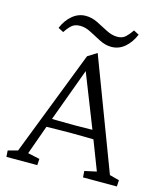

<svg xmlns="http://www.w3.org/2000/svg" viewBox="-112 -831 781 915"><g transform="rotate(15 279.0 -373.5)"><path d="M5.9 0 3.9 -31.2 51.8 -43.9 252.9 -562.5 297.9 -590.8 504.9 -43.9 552.7 -31.2 550.8 0H383.8L381.8 -31.2L440.4 -43.9L380.9 -198.2L370.1 -226.6L258.8 -508.8L279.3 -531.2L167 -225.6L156.2 -196.3L101.6 -43.9L160.2 -31.2L158.2 0ZM133.8 -187.5V-232.4Q152.3 -231.4 188.5 -230.5Q224.6 -229.5 275.4 -229.5Q325.2 -229.5 361.3 -230.5Q397.5 -231.4 415 -232.4V-187.5Q374 -188.5 337.9 -189Q301.8 -189.5 275.4 -189.5Q250 -189.5 214.8 -189Q179.7 -188.5 133.8 -187.5ZM437.5 -739.3 463.9 -725.6Q447.3 -685.5 418.5 -660.6Q389.6 -635.7 352.5 -635.7Q323.2 -635.7 294.4 -650.4Q265.6 -665 238.3 -679.7Q210.9 -694.3 185.5 -694.3Q158.2 -694.3 143.1 -680.7Q127.9 -667 113.3 -644.5L86.9 -658.2Q103.5 -698.2 132.8 -722.7Q162.1 -747.1 198.2 -747.1Q228.5 -747.1 256.8 -732.9Q285.2 -718.8 313 -704.1Q340.8 -689.5 367.2 -689.5Q392.6 -689.5 407.7 -703.6Q422.9 -717.8 437.5 -739.3Z"/></g></svg>

Font: Crimson Pro ExtraLight
Style: Regular
Weight: 250
Designer: Jacques Le Bailly
Foundry: Baron von Fonthausen
Version: Version 1.003